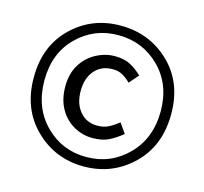

<svg xmlns="http://www.w3.org/2000/svg" viewBox="-113 -896 1121 1053"><g transform="rotate(15 448.0 -369.5)"><path d="M58.6 -371.1Q58.6 -550.8 172.4 -660.2Q286.1 -769.5 448.2 -768.6Q610.4 -768.6 724.6 -659.7Q838.9 -550.8 838.9 -371.1Q838.9 -190.4 724.6 -80.1Q610.4 30.3 448.2 30.3Q287.1 30.3 172.9 -80.6Q58.6 -191.4 58.6 -371.1ZM119.1 -371.1Q119.1 -216.8 214.8 -120.1Q310.5 -23.4 448.2 -23.4Q586.9 -23.4 683.1 -120.6Q779.3 -217.8 779.3 -371.1Q779.3 -523.4 683.1 -619.1Q586.9 -714.8 448.2 -714.8Q310.5 -714.8 214.8 -619.6Q119.1 -524.4 119.1 -371.1ZM614.3 -530.3 568.4 -477.5Q543.9 -501 521 -513.7Q498 -526.4 466.8 -526.4Q401.4 -526.4 363.8 -482.4Q326.2 -438.5 326.2 -366.2Q326.2 -293.9 363.8 -249.5Q401.4 -205.1 462.9 -205.1Q500 -205.1 527.8 -219.7Q555.7 -234.4 582 -255.9L621.1 -200.2Q586.9 -171.9 549.3 -152.3Q511.7 -132.8 454.6 -132.8Q397.5 -132.8 347.2 -161.6Q296.9 -190.4 267.6 -243.2Q238.3 -295.9 238.3 -368.2Q238.3 -440.4 269.5 -491.7Q300.8 -543 352.5 -570.8Q404.3 -598.6 459 -598.6Q513.7 -598.6 549.8 -578.6Q585.9 -558.6 614.3 -530.3Z"/></g></svg>

Font: GenEi LateMin P v2
Style: Medium
Weight: 500
Designer: o_tamon (Modified)
Foundry: o_tamon / Adobe Systems Incorporated / FONT 910 / Philipp H. Poll
Version: Version 2.1;Original Version 1.004